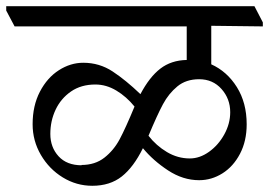

<svg xmlns="http://www.w3.org/2000/svg" viewBox="-51 -665 866 618"><path d="M629 -582V-458Q680 -435 711.5 -384.5Q743 -334 743 -265Q743 -211 721.5 -170Q700 -129 665 -107Q630 -85 590 -85Q538 -85 490 -116.5Q442 -148 409 -188Q379 -127 341 -97Q303 -67 246 -67Q195 -67 151 -94Q107 -121 80.5 -166.5Q54 -212 54 -265Q54 -325 77.5 -370Q101 -415 138.5 -439Q176 -463 217 -463Q269 -463 311.5 -435Q354 -407 401 -362Q430 -417 465 -444Q500 -471 550 -472V-580H-4L-31 -631V-645H768L795 -593V-580ZM590 -410Q548 -410 520 -387Q492 -364 473.5 -329.5Q455 -295 427 -228Q452 -196 486.5 -175.5Q521 -155 560 -155Q592 -155 622 -176.5Q652 -198 671 -232.5Q690 -267 690 -304Q690 -347 662 -378.5Q634 -410 590 -410ZM211 -134Q255 -134 285 -157.5Q315 -181 334 -216.5Q353 -252 382 -322Q356 -354 323.5 -373.5Q291 -393 256 -393Q210 -393 177.5 -370.5Q145 -348 128 -312Q111 -276 111 -234Q111 -191 137.5 -162Q164 -133 212 -133Z"/></svg>

Font: Grenzecho Serif
Style: Serif-Regular
Weight: 400
Designer: Dan Reynolds
Foundry: Dan Reynolds
Version: Version 1.001; ttfautohint (v1.1) -l 5 -r 5 -G 72 -x 0 -D la